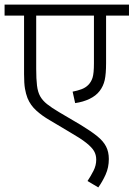

<svg xmlns="http://www.w3.org/2000/svg" viewBox="-20 -642 583 838"><path d="M543 -574H443V-367Q443 -319 437 -292.5Q431 -266 415 -245Q399 -224 371 -210.5Q343 -197 308 -192L297 -242Q318 -246 335.5 -252.5Q353 -259 365 -271Q378 -284 384 -303Q390 -322 390 -366V-574H138V-342Q138 -297 141.5 -268.5Q145 -240 155.5 -221.5Q166 -203 185.5 -187.5Q205 -172 237 -153L332 -97Q378 -69 404.5 -47.5Q431 -26 443 -2.5Q455 21 455 52Q455 89 441 120Q427 151 409 176L362 148Q376 127 388 103.5Q400 80 400 55Q400 34 390.5 17.5Q381 1 356.5 -18.5Q332 -38 285 -65L196 -118Q166 -135 139.5 -158.5Q113 -182 100 -214Q93 -232 89 -255Q85 -278 85 -319V-574H0V-622H543Z"/></svg>

Font: Noto Sans Light
Style: Regular
Weight: 300
Designer: Monotype Design Team
Foundry: Monotype Imaging Inc.
Version: Version 2.007